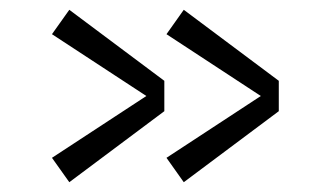

<svg xmlns="http://www.w3.org/2000/svg" viewBox="-20 -510 633 392"><path d="M355.2 -490 549.2 -345V-283L355.2 -138L319.9 -187.8L512.5 -314L319.9 -440.2ZM121.5 -490 315.5 -345V-283L121.5 -138L86.1 -187.8L278.8 -314L86.1 -440.2Z"/></svg>

Font: Space Cowgirl
Style: Regular
Weight: 400
Designer: Valery Marier
Foundry: Valery Marier
Version: Version 1.000